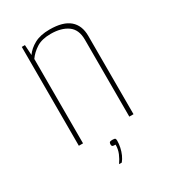

<svg xmlns="http://www.w3.org/2000/svg" viewBox="-157 -561 710 794"><g transform="rotate(-30 197.5 -164.0)"><path d="M70 -472H85L88 -423Q104 -446 132.5 -461.5Q161 -477 205 -477Q269 -477 300 -450.5Q331 -424 331 -374V0H311V-368Q311 -416 280.5 -437.5Q250 -459 200 -459Q158 -459 132 -442.5Q106 -426 90 -403V0H70ZM176 149Q188 132 196 113Q204 94 204 72Q191 72 188.5 69Q186 66 186 62Q186 56 188 52Q190 48 203 48Q214 48 216 51.5Q218 55 218 61Q218 76 214.5 92.5Q211 109 204.5 123.5Q198 138 189 149Z"/></g></svg>

Font: Smooch Sans Thin
Style: Regular
Weight: 100
Designer: Robert E. Leuschke
Foundry: Robert E. Leuschke
Version: Version 1.010